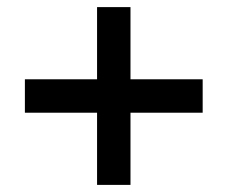

<svg xmlns="http://www.w3.org/2000/svg" viewBox="-20 -520 640 540"><path d="M50 -297H253V-500H347V-297H550V-203H347V0H253V-203H50Z"/></svg>

Font: Quantico
Style: Regular
Weight: 400
Designer: Matt Desmond
Foundry: MADtype
Version: Version 2.002